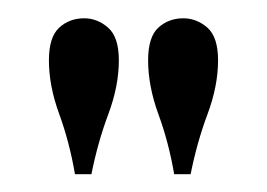

<svg xmlns="http://www.w3.org/2000/svg" viewBox="-20 -782 292 210"><path d="M62 -591.5Q56 -626.5 44.8 -657.2Q33.5 -688 33.5 -716Q33.5 -741.5 44.8 -751.8Q56 -762 72 -762Q86.5 -762 98.2 -751.8Q110 -741.5 110 -716Q110 -688 98.5 -657.2Q87 -626.5 80 -591.5ZM170.5 -591.5Q164.5 -626.5 153.2 -657.2Q142 -688 142 -716Q142 -741.5 153.2 -751.8Q164.5 -762 180.5 -762Q195 -762 206.8 -751.8Q218.5 -741.5 218.5 -716Q218.5 -688 207 -657.2Q195.5 -626.5 188.5 -591.5Z"/></svg>

Font: Imbue 100pt
Style: Bold
Weight: 700
Designer: Tyler Finck
Foundry: Etcetera Type Company
Version: Version 1.102; ttfautohint (v1.8.3)